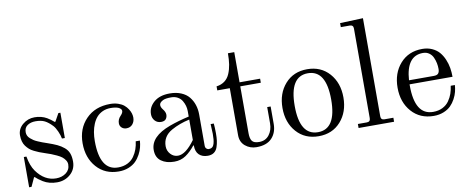

<svg xmlns="http://www.w3.org/2000/svg" viewBox="-63 -998 3136 1285"><g transform="rotate(-10 1504.5 -355.5)"><path d="M46.9 7.8V-197.8H64.5Q75.7 -133.8 102.1 -96.7Q157.2 -19.5 235.8 -19.5Q275.4 -19.5 303.2 -40.3Q331.1 -61 331.1 -97.7Q331.1 -112.8 322 -126.5Q313 -140.1 300.8 -149.7Q288.6 -159.2 267.3 -169.2Q246.1 -179.2 230.5 -185.1Q214.8 -190.9 189.9 -199.2Q167.5 -206.5 152.8 -212.4Q138.2 -218.3 119.9 -227.3Q101.6 -236.3 89.8 -246.8Q78.1 -257.3 67.6 -271.2Q57.1 -285.2 52 -303.7Q46.9 -322.3 46.9 -344.7Q46.9 -388.2 82 -417.7Q117.2 -447.3 163.1 -447.3Q209.5 -447.3 246.1 -426.3Q268.6 -413.1 291 -393.6H295.9L325.7 -447.3H339.4V-275.4H319.8Q315.9 -297.9 303.7 -325.4Q291.5 -353 277.8 -367.7Q251.5 -395.5 227.3 -407.7Q203.1 -419.9 165 -419.9Q132.3 -419.9 110.1 -404.8Q87.9 -389.6 87.9 -358.9Q87.9 -346.2 93 -335.2Q98.1 -324.2 108.9 -314.9Q119.6 -305.7 129.9 -298.8Q140.1 -292 157.5 -284.7Q174.8 -277.3 185.8 -273.2Q196.8 -269 215.8 -262.7Q257.3 -248.5 282.2 -236.8Q307.1 -225.1 327.9 -207.8Q348.6 -190.4 357.4 -167.2Q366.2 -144 366.2 -111.3Q366.2 -58.6 328.6 -25.4Q291 7.8 237.8 7.8Q183.6 7.8 143.1 -17.1Q111.3 -37.1 95.7 -52.7H90.8L63 7.8Z M450.2 -219.7Q450.2 -319.3 512.2 -383.3Q574.2 -447.3 676.8 -447.3Q706.5 -447.3 731 -439Q755.4 -430.7 770.5 -418Q785.6 -405.3 795.9 -389.2Q806.2 -373 810.3 -358.6Q814.5 -344.2 814.5 -331.5Q814.5 -304.2 799.1 -285.9Q783.7 -267.6 757.3 -267.6Q738.3 -267.6 725.3 -279.3Q712.4 -291 712.4 -309.6Q712.4 -336.9 733.4 -357.9Q749 -374 749 -387.7Q749 -391.1 747.6 -394.8Q746.1 -398.4 741.2 -403.1Q736.3 -407.7 728.8 -411.4Q721.2 -415 707.3 -417.5Q693.4 -419.9 675.8 -419.9Q645.5 -419.9 621.3 -408.9Q597.2 -397.9 580.8 -379.4Q564.5 -360.8 553.7 -335Q543 -309.1 538.1 -280.5Q533.2 -252 533.2 -219.7Q533.2 -19.5 657.2 -19.5Q693.8 -19.5 721.7 -33.4Q749.5 -47.4 765.9 -70.8Q782.2 -94.2 790.8 -118.9Q799.3 -143.6 802.7 -171.4H831.1Q829.6 -148.9 824 -126.2Q818.4 -103.5 805.2 -78.9Q792 -54.2 773.2 -35.4Q754.4 -16.6 724.4 -4.4Q694.3 7.8 657.2 7.8Q564 7.8 507.1 -56.4Q450.2 -120.6 450.2 -219.7Z M911.1 -92.8Q911.1 -184.1 1047.4 -234.4Q1108.9 -256.8 1180.7 -272.9V-310.5Q1180.7 -328.1 1175.8 -345.9Q1170.9 -363.8 1160.6 -381.1Q1150.4 -398.4 1131.3 -409.2Q1112.3 -419.9 1086.9 -419.9Q1047.9 -419.9 1030.8 -411.1Q1005.9 -398.4 1005.9 -381.8Q1005.9 -367.2 1017.6 -352.1Q1035.6 -330.1 1035.6 -312Q1035.6 -294.4 1025.9 -282Q1016.1 -269.5 993.2 -269.5Q967.3 -269.5 950.9 -287.6Q934.6 -305.7 934.6 -332Q934.6 -378.9 973.6 -413.1Q1012.7 -447.3 1082 -447.3Q1125.5 -447.3 1158.9 -433.3Q1192.4 -419.4 1212.2 -395Q1231.9 -370.6 1241.9 -340.3Q1252 -310.1 1252 -274.4V-62Q1252 -49.3 1259.5 -42.2Q1267.1 -35.2 1275.4 -35.2Q1289.6 -35.2 1298.8 -42.2Q1308.1 -49.3 1312.3 -64Q1316.4 -78.6 1317.9 -93.8Q1319.3 -108.9 1319.3 -131.3Q1319.3 -153.8 1316.4 -197.8H1337.9Q1340.8 -168 1340.8 -131.3Q1340.8 -102.1 1338.1 -80.8Q1335.4 -59.6 1327.9 -37.6Q1320.3 -15.6 1303.7 -3.9Q1287.1 7.8 1261.7 7.8Q1224.1 7.8 1202.4 -13.2Q1180.7 -34.2 1180.7 -76.2L1177.7 -77.6Q1147 -38.6 1113 -15.4Q1079.1 7.8 1034.2 7.8Q980 7.8 945.6 -17.1Q911.1 -42 911.1 -92.8ZM994.1 -103.5Q994.1 -72.8 1014.9 -50Q1035.6 -27.3 1065.4 -27.3Q1118.2 -27.3 1180.7 -113.8V-252.4Q1112.8 -237.8 1057.6 -207Q994.1 -171.4 994.1 -103.5Z M1399.4 -412.1V-439.5Q1432.1 -443.8 1455.1 -460.9Q1478 -478 1490.2 -506.8Q1502.4 -535.6 1507.6 -568.8Q1512.7 -602.1 1512.7 -644.5H1555.7V-439.5H1695.3V-412.1H1555.7V-92.8Q1555.7 -57.1 1568.1 -40.3Q1580.6 -23.4 1616.2 -23.4Q1659.7 -23.4 1684.3 -55.4Q1709 -87.4 1709 -134.3V-244.1H1732.4V-126Q1732.4 -66.4 1697.3 -29.3Q1662.1 7.8 1592.8 7.8Q1549.3 7.8 1516.8 -19Q1484.4 -45.9 1484.4 -92.8V-412.1Z M1865.5 -56.4Q1808.6 -120.6 1808.6 -219.7Q1808.6 -318.8 1865.5 -383.1Q1922.4 -447.3 2015.6 -447.3Q2108.9 -447.3 2165.8 -383.1Q2222.7 -318.8 2222.7 -219.7Q2222.7 -120.6 2165.8 -56.4Q2108.9 7.8 2015.6 7.8Q1922.4 7.8 1865.5 -56.4ZM2015.6 -419.9Q1891.6 -419.9 1891.6 -219.7Q1891.6 -19.5 2015.6 -19.5Q2139.6 -19.5 2139.6 -219.7Q2139.6 -419.9 2015.6 -419.9Z M2287.1 0V-27.3H2347.7Q2372.1 -27.3 2372.1 -51.8V-661.1Q2372.1 -685.5 2347.7 -685.5H2287.1V-712.9L2443.4 -718.8V-51.8Q2443.4 -27.3 2467.8 -27.3H2528.3V0Z M2797.9 -447.3Q2835 -447.3 2864.5 -433.8Q2894 -420.4 2912.6 -398.7Q2931.2 -377 2943.6 -347.7Q2956.1 -318.4 2960.9 -288.8Q2965.8 -259.3 2965.8 -228.5H2673.8V-219.7Q2673.8 -19.5 2797.9 -19.5Q2834.5 -19.5 2862.3 -33.4Q2890.1 -47.4 2906.5 -70.8Q2922.9 -94.2 2931.4 -118.9Q2939.9 -143.6 2943.4 -171.4H2971.7Q2970.2 -148.9 2964.6 -126.2Q2959 -103.5 2945.8 -78.9Q2932.6 -54.2 2913.8 -35.4Q2895 -16.6 2865 -4.4Q2835 7.8 2797.9 7.8Q2704.6 7.8 2647.7 -56.4Q2590.8 -120.6 2590.8 -219.7Q2590.8 -318.8 2647.7 -383.1Q2704.6 -447.3 2797.9 -447.3ZM2674.8 -255.9H2843.3Q2866.2 -255.9 2874.5 -266.6Q2882.8 -277.3 2882.8 -296.4Q2882.8 -316.4 2878.9 -335.9Q2875 -355.5 2866.2 -375.2Q2857.4 -395 2839.8 -407.5Q2822.3 -419.9 2797.9 -419.9Q2685.5 -419.9 2674.8 -255.9Z"/></g></svg>

Font: Theano Modern
Style: Regular
Weight: 400
Designer: Alexey Kryukov
Version: Version 2.00